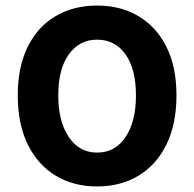

<svg xmlns="http://www.w3.org/2000/svg" viewBox="-20 -661 701 692"><path d="M330 11Q245 11 180.5 -28Q116 -67 80 -140.5Q44 -214 44 -317Q44 -420 80 -492.5Q116 -565 180.5 -603Q245 -641 330 -641Q415 -641 479.5 -602.5Q544 -564 580 -492Q616 -420 616 -317Q616 -214 580 -140.5Q544 -67 479.5 -28Q415 11 330 11ZM330 -111Q395 -111 432.5 -167Q470 -223 470 -317Q470 -412 432.5 -465Q395 -518 330 -518Q266 -518 228 -465Q190 -412 190 -317Q190 -223 228 -167Q266 -111 330 -111Z"/></svg>

Font: Narnoor ExtraBold
Style: Regular
Weight: 800
Designer: S. Sridhar Murthy
Foundry: SIL International
Version: Version 3.000